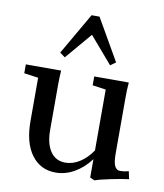

<svg xmlns="http://www.w3.org/2000/svg" viewBox="-84 -799 753 884"><g transform="rotate(10 293.0 -357.5)"><path d="M184.6 -518.6 160.2 -536.6 272.5 -731H309.6L421.4 -536.6L396.5 -518.6L290 -642.6ZM234.4 11.2Q163.6 11.2 121.8 -44.9Q80.1 -101.1 80.1 -202.1V-404.8L13.7 -414.1V-455.6H178.7Q176.3 -421.4 176.3 -390.6V-177.2Q176.3 -114.3 200.7 -78.1Q225.1 -42 270 -41.5Q305.2 -41.5 337.9 -62.3Q370.6 -83 396 -120.6V-405.3L333.5 -414.1V-455.6H495.1Q492.2 -422.9 492.2 -390.6V-125Q492.2 -81.1 501 -64.5Q509.8 -47.9 524.9 -47.9Q545.9 -47.9 565.9 -53.7L573.7 -17.6Q542 -13.7 488.8 -2.7Q435.5 8.3 417.5 15.6L396 6.3V-79.6Q362.3 -35.6 320.8 -12.2Q279.3 11.2 234.4 11.2Z"/></g></svg>

Font: Elstob 6pt Medium
Style: Regular
Weight: 500
Designer: Peter S. Baker
Version: Version 1.015